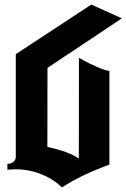

<svg xmlns="http://www.w3.org/2000/svg" viewBox="-20 -808 551 837"><path d="M48.8 -571.8 377.9 -788.1 511.2 -728 187 -512.2 186.5 -167.5Q277.3 -148.4 323.7 -116.7L324.2 -556.2Q333.5 -550.8 348.6 -542.2Q363.8 -533.7 399.4 -517.8Q435.1 -502 457 -498.5V-90.8Q417 -75.7 385 -62Q353 -48.3 330.1 -36.6Q307.1 -24.9 295.2 -18.3Q283.2 -11.7 267.3 -1.7Q251.5 8.3 250 9.3Q209 -32.2 145.3 -54Q81.5 -75.7 12.2 -67.9V-93.8Q30.8 -93.8 39.8 -103.3Q48.8 -112.8 48.8 -123.5Z"/></svg>

Font: KJV1611
Style: Regular
Weight: 400
Version: Version 3.6.1